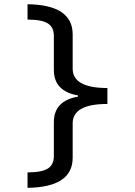

<svg xmlns="http://www.w3.org/2000/svg" viewBox="-20 -734 640 912"><path d="M235.8 -153.8Q235.8 -254.9 350.1 -274.9V-280.8Q235.8 -300.8 235.8 -401.9V-564Q235.8 -603.5 208.3 -622.1Q180.7 -640.6 110.8 -641.1V-713.9Q325.2 -710.9 325.2 -570.8V-408.2Q325.2 -315.9 490.2 -315.9V-240.2Q325.2 -240.2 325.2 -147.9V15.1Q325.2 155.3 110.8 158.2V85Q180.7 84.5 208.3 65.9Q235.8 47.4 235.8 7.8Z"/></svg>

Font: TypoPRO Noto Mono
Style: Regular
Weight: 400
Designer: Monotype Design Team
Foundry: Monotype Imaging Inc.
Version: Version 1.00